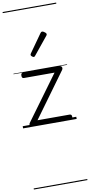

<svg xmlns="http://www.w3.org/2000/svg" viewBox="-162 -1129 819 1747"><g transform="rotate(-10 247.5 -255.0)"><path d="M86 0Q68 0 64.5 -13.5Q61 -27 67 -36L370 -450H88Q78 -450 73 -455.5Q68 -461 68 -475Q68 -488 73 -494Q78 -500 88 -500H427Q436 -500 441.5 -494Q447 -488 447.5 -479.5Q448 -471 442 -462L142 -50H439Q449 -50 454 -44Q459 -38 459 -23Q459 -11 454 -5.5Q449 0 439 0ZM210 -623Q203 -623 193 -631Q183 -639 183 -647Q183 -649 184.5 -651.5Q186 -654 188 -659L307 -827Q310 -832 314 -834.5Q318 -837 324 -837Q330 -837 338.5 -832Q347 -827 353.5 -820.5Q360 -814 360 -808Q360 -803 359 -800.5Q358 -798 354 -793L223 -632Q217 -623 210 -623ZM0 555H495V565H0ZM0 -20H495V0H0ZM0 -505H495V-500H0ZM0 -1075H495V-1065H0Z"/></g></svg>

Font: Playwrite AR Guides
Style: Regular
Weight: 400
Designer: Veronika Burian, José Scaglione
Foundry: TypeTogether
Version: Version 1.003